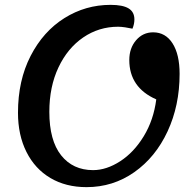

<svg xmlns="http://www.w3.org/2000/svg" viewBox="-20 -745 784 790"><path d="M512 -498Q512 -547 540 -579.5Q568 -612 610 -612Q661 -612 690 -566.5Q719 -521 719 -441Q719 -311 669.5 -204.5Q620 -98 532.5 -36.5Q445 25 336 25Q251 25 187.5 -12.5Q124 -50 89 -119.5Q54 -189 54 -281Q54 -414 106 -515Q158 -616 245 -670.5Q332 -725 435 -725Q485 -725 509 -710.5Q533 -696 533 -665Q533 -646 525 -627Q512 -630 495 -632.5Q478 -635 466 -635Q387 -635 322.5 -591Q258 -547 220.5 -467.5Q183 -388 183 -285Q183 -167 231.5 -106Q280 -45 363 -45Q418 -45 474.5 -81.5Q531 -118 571.5 -184.5Q612 -251 623 -336Q512 -385 512 -498Z"/></svg>

Font: Lemonada
Style: Regular
Weight: 400
Designer: Mohamed Gaber (Arabic) Eduardo Tunni (Latin)
Foundry: Kief Type Foundry
Version: Version 3.006